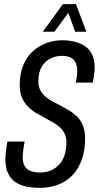

<svg xmlns="http://www.w3.org/2000/svg" viewBox="-20 -893 476 925"><path d="M172 12Q134 12 103.5 5Q73 -2 51.5 -17.5Q30 -33 18 -60Q6 -87 6 -126Q6 -141 8.5 -164.5Q11 -188 16 -211H99Q95 -193 92.5 -174Q90 -155 89 -138Q89 -111 98 -94.5Q107 -78 125.5 -70Q144 -62 173 -62Q200 -62 223 -71Q246 -80 263.5 -98.5Q281 -117 290.5 -144Q300 -171 300 -207Q300 -231 291.5 -248.5Q283 -266 269 -279Q255 -292 237 -302.5Q219 -313 200 -323Q177 -335 155 -348Q133 -361 115 -379Q97 -397 86 -422Q75 -447 75 -483Q75 -541 93.5 -582.5Q112 -624 142 -649.5Q172 -675 207.5 -687Q243 -699 279 -699Q315 -699 344 -691Q373 -683 393.5 -667.5Q414 -652 425 -627.5Q436 -603 436 -567Q436 -555 434 -538Q432 -521 427 -495H345Q350 -519 351 -531Q352 -543 352 -552Q352 -587 334.5 -605.5Q317 -624 277 -624Q252 -624 226 -612.5Q200 -601 182.5 -574Q165 -547 165 -501Q165 -478 173 -461Q181 -444 194.5 -431.5Q208 -419 225 -409Q242 -399 261 -390Q284 -378 306.5 -365Q329 -352 348.5 -334Q368 -316 379 -289.5Q390 -263 390 -225Q390 -170 374.5 -125.5Q359 -81 330.5 -50.5Q302 -20 261.5 -4Q221 12 172 12ZM186 -740 283 -873H346L396 -740H342L298 -862H332L242 -740Z"/></svg>

Font: Archivo ExtraCondensed
Style: Italic
Weight: 400
Width: 2
Italic angle: -10°
Designer: Hector Gatti
Foundry: Omnibus-Type
Version: Version 2.001